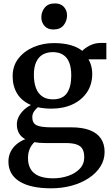

<svg xmlns="http://www.w3.org/2000/svg" viewBox="-20 -808 640 1094"><path d="M271.5 265Q212 265 166.8 255Q121.5 245 90.5 225.5Q59.5 206 43.8 177.8Q28 149.5 28 113Q28 81.5 40.8 56.2Q53.5 31 75.5 13Q97.5 -5 124 -15Q100 -28 88 -49.2Q76 -70.5 76 -99.5Q76 -122 86.8 -143Q97.5 -164 115.8 -181.5Q134 -199 156.5 -209.5Q103.5 -232.5 77.8 -274.8Q52 -317 52 -373.5Q52 -433 85.2 -475.2Q118.5 -517.5 172 -540Q225.5 -562.5 286.5 -562.5Q340.5 -562.5 381.2 -551.2Q422 -540 449 -518Q460.5 -532 490 -547.8Q519.5 -563.5 556 -563.5H586V-470H484Q490.5 -460 495.2 -446.8Q500 -433.5 502.8 -418.5Q505.5 -403.5 505.5 -387Q505.5 -327 475.8 -282.5Q446 -238 393.8 -213.5Q341.5 -189 273 -189Q252.5 -189 232.5 -191Q212.5 -193 195.5 -197Q182 -185.5 173 -171.5Q164 -157.5 164 -140Q164 -106 188.8 -94.2Q213.5 -82.5 272 -82.5H385.5Q450 -82.5 492.2 -66Q534.5 -49.5 555.2 -18.2Q576 13 576 57.5Q576 103.5 551.8 141.5Q527.5 179.5 485.2 207.2Q443 235 388 250Q333 265 271.5 265ZM283 208Q328.5 208 369 194Q409.5 180 434.8 153.2Q460 126.5 460 88Q460 61 451 43Q442 25 418.8 16Q395.5 7 352 7H237Q220 7 204.5 5.8Q189 4.5 176 2Q159.5 17.5 149.5 40Q139.5 62.5 139.5 94Q139.5 129.5 154.5 155.2Q169.5 181 201.2 194.5Q233 208 283 208ZM282 -242Q336.5 -242 361.2 -277.2Q386 -312.5 386 -378Q386 -423 374.2 -452.2Q362.5 -481.5 339 -496.2Q315.5 -511 281 -511Q248.5 -511 224.2 -497.5Q200 -484 186.5 -455.2Q173 -426.5 173 -381Q173 -340 184.2 -308.5Q195.5 -277 219.5 -259.5Q243.5 -242 282 -242ZM284 -640Q251 -640 233.2 -660.8Q215.5 -681.5 215.5 -709.5Q215.5 -741 235 -764.8Q254.5 -788.5 292.5 -788.5H293.5Q326.5 -788.5 344.2 -768.5Q362 -748.5 362 -720.5Q362 -688.5 342.5 -664.2Q323 -640 285 -640Z"/></svg>

Font: Merriweather 36pt SemiBold
Style: Regular
Weight: 600
Version: Version 2.100